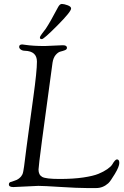

<svg xmlns="http://www.w3.org/2000/svg" viewBox="-20 -944 629 972"><path d="M212 -799Q234 -832 273 -906Q282 -924 293 -924Q304 -924 322 -917.5Q340 -911 340 -901Q340 -885 271 -815.5Q202 -746 192 -746Q182 -746 182 -753Q182 -760 192 -772.5Q202 -785 212 -799ZM174 -3 48 3Q25 3 25 -10Q25 -19 32 -22Q39 -25 53 -29Q67 -33 75.5 -40Q84 -47 87 -51Q90 -55 93 -60.5Q96 -66 98 -77.5Q100 -89 102 -102Q104 -115 107 -141.5Q110 -168 114 -196.5Q118 -225 124.5 -274.5Q131 -324 149 -454Q167 -584 167 -632Q167 -685 106 -687Q94 -687 85.5 -693Q77 -699 77 -707Q77 -719 93 -719Q95 -719 108 -717Q147 -711 207 -711L298 -715Q319 -715 319 -702Q319 -694 309 -690Q299 -686 286.5 -683Q274 -680 262 -666Q250 -652 246 -627Q175 -112 175 -85.5Q175 -59 193.5 -48.5Q212 -38 281.5 -38Q351 -38 401.5 -45.5Q452 -53 478.5 -64Q505 -75 523 -87.5Q541 -100 548 -111Q563 -137 572 -137Q584 -137 584 -119Q584 -101 561.5 -63.5Q539 -26 528 -16Q501 8 467 8H420Q373 8 287 2.5Q201 -3 174 -3Z"/></svg>

Font: Sorts Mill Goudy
Style: Italic
Weight: 400
Italic angle: -7.40001°
Version: Version 003.101